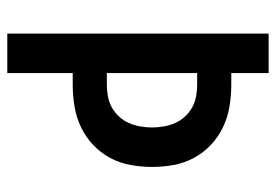

<svg xmlns="http://www.w3.org/2000/svg" viewBox="-138 -638 775 540"><g transform="rotate(90 250.0 -367.5)"><path d="M74 0V-735H185V-630H218Q248 -630 278.5 -625Q309 -620 336.5 -607Q364 -594 386.5 -573Q409 -552 423.5 -525Q438 -498 443.5 -468Q449 -438 449 -407Q449 -377 443.5 -346.5Q438 -316 423.5 -289Q409 -262 386.5 -241Q364 -220 336.5 -207Q309 -194 278.5 -189Q248 -184 218 -184H185V0ZM185 -280H218Q234 -280 250.5 -283Q267 -286 281.5 -294Q296 -302 307.5 -314.5Q319 -327 325.5 -342Q332 -357 335 -373.5Q338 -390 338 -407Q338 -424 335 -440.5Q332 -457 325.5 -472Q319 -487 307.5 -499.5Q296 -512 281.5 -520Q267 -528 250.5 -531Q234 -534 218 -534H185Z"/></g></svg>

Font: Iosevka Web
Style: Bold
Weight: 700
Monospace: yes
Designer: Belleve Invis
Foundry: Belleve Invis
Version: Version 28.0.3; ttfautohint (v1.8.3)